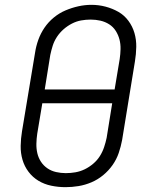

<svg xmlns="http://www.w3.org/2000/svg" viewBox="-20 -766 640 794"><path d="M251 8Q221 8 192 2Q163 -4 139 -18.5Q115 -33 98 -55.5Q81 -78 73 -105.5Q65 -133 65.5 -163Q66 -193 71 -223L125 -548Q129 -575 138.5 -601.5Q148 -628 164 -651.5Q180 -675 202.5 -693.5Q225 -712 251 -723Q277 -734 304 -740Q331 -746 358 -746Q388 -746 416.5 -738.5Q445 -731 469.5 -717Q494 -703 511 -680Q528 -657 536 -629.5Q544 -602 543.5 -572Q543 -542 538 -512L485 -187Q480 -160 471 -133.5Q462 -107 445.5 -83.5Q429 -60 406.5 -41.5Q384 -23 358 -12Q332 -1 305 3.5Q278 8 251 8ZM165 -396H454L475 -522Q478 -542 478.5 -563Q479 -584 474 -603Q469 -622 458.5 -638.5Q448 -655 431.5 -665.5Q415 -676 395.5 -680.5Q376 -685 355 -685Q335 -685 315.5 -681.5Q296 -678 277.5 -668.5Q259 -659 243 -645Q227 -631 215.5 -613.5Q204 -596 198 -577Q192 -558 188 -539ZM252 -50Q272 -50 292 -53.5Q312 -57 330.5 -66Q349 -75 365.5 -89Q382 -103 393 -120.5Q404 -138 410.5 -157.5Q417 -177 421 -196L444 -339H155L134 -213Q131 -193 130.5 -172Q130 -151 134.5 -132Q139 -113 149.5 -97Q160 -81 176 -70Q192 -59 212 -54.5Q232 -50 252 -50Z"/></svg>

Font: Iosevka Etoile Light Oblique
Style: Regular
Weight: 300
Italic angle: -9°
Designer: Belleve Invis
Foundry: Belleve Invis
Version: Version 15.5.2; ttfautohint (v1.8.4)